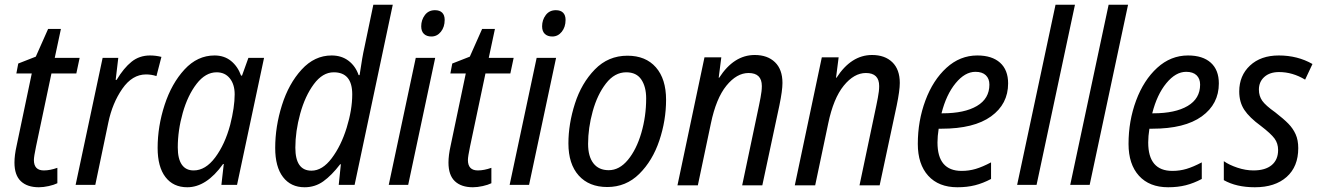

<svg xmlns="http://www.w3.org/2000/svg" viewBox="-20 -780 5560 810"><path d="M41 -94Q41 -125 50 -165L114 -470H49L57 -512L131 -541L183 -658H237L211 -536H316L302 -470H197L132 -162Q123 -119 123 -105Q123 -61 165 -61Q191 -61 222 -72V-7Q208 0 185.5 5Q163 10 144 10Q95 10 68 -15.5Q41 -41 41 -94Z M413 -536H479L468 -443H472Q502 -493 535 -519.5Q568 -546 613 -546Q637 -546 661 -540L640 -459Q619 -466 596 -466Q538 -466 496 -405.5Q454 -345 437 -263L382 0H299Z M645 -156Q645 -247 674.5 -337.5Q704 -428 758.5 -487Q813 -546 885 -546Q926 -546 954.5 -523Q983 -500 997 -461H1001L1028 -536H1094L980 0H914L924 -88H921Q851 10 770 10Q711 10 678 -33Q645 -76 645 -156ZM951 -253Q970 -328 970 -382Q970 -424 949.5 -449.5Q929 -475 894 -475Q847 -475 809.5 -426.5Q772 -378 751 -304Q730 -230 730 -158Q730 -110 747 -85.5Q764 -61 797 -61Q847 -61 888 -116Q929 -171 951 -253Z M1141 -156Q1141 -246 1169.5 -336.5Q1198 -427 1252.5 -486.5Q1307 -546 1379 -546Q1421 -546 1450.5 -523.5Q1480 -501 1493 -463H1497Q1509 -544 1517 -578L1555 -760H1637L1476 0H1409L1418 -87H1415Q1379 -40 1344 -15Q1309 10 1265 10Q1207 10 1174 -33Q1141 -76 1141 -156ZM1466 -382Q1466 -475 1388 -475Q1341 -475 1304 -425Q1267 -375 1246.5 -300.5Q1226 -226 1226 -157Q1226 -60 1294 -60Q1340 -60 1379.5 -112.5Q1419 -165 1442.5 -241Q1466 -317 1466 -382Z M1757 -669Q1757 -696 1772.5 -716.5Q1788 -737 1815 -737Q1835 -737 1845.5 -726.5Q1856 -716 1856 -696Q1856 -666 1840 -646Q1824 -626 1800 -626Q1780 -626 1768.5 -637Q1757 -648 1757 -669ZM1734 -536H1816L1702 0H1620Z M1872 -94Q1872 -125 1881 -165L1945 -470H1880L1888 -512L1962 -541L2014 -658H2068L2042 -536H2147L2133 -470H2028L1963 -162Q1954 -119 1954 -105Q1954 -61 1996 -61Q2022 -61 2053 -72V-7Q2039 0 2016.5 5Q1994 10 1975 10Q1926 10 1899 -15.5Q1872 -41 1872 -94Z M2267 -669Q2267 -696 2282.5 -716.5Q2298 -737 2325 -737Q2345 -737 2355.5 -726.5Q2366 -716 2366 -696Q2366 -666 2350 -646Q2334 -626 2310 -626Q2290 -626 2278.5 -637Q2267 -648 2267 -669ZM2244 -536H2326L2212 0H2130Z M2378 -175Q2378 -257 2405.5 -343Q2433 -429 2489.5 -487Q2546 -545 2627 -545Q2704 -545 2747 -496Q2790 -447 2790 -359Q2790 -272 2761.5 -187Q2733 -102 2677 -46.5Q2621 9 2542 9Q2465 9 2421.5 -39.5Q2378 -88 2378 -175ZM2706 -365Q2706 -414 2685.5 -444.5Q2665 -475 2622 -475Q2573 -475 2536.5 -428Q2500 -381 2480.5 -310.5Q2461 -240 2461 -173Q2461 -120 2483.5 -91Q2506 -62 2548 -62Q2593 -62 2629 -105.5Q2665 -149 2685.5 -219Q2706 -289 2706 -365Z M2952 -538H3023L3012 -452H3014Q3076 -548 3164 -548Q3218 -548 3249.5 -517.5Q3281 -487 3281 -430Q3281 -398 3268 -335L3196 2H3111L3182 -335Q3183 -340 3188.5 -368Q3194 -396 3194 -417Q3194 -472 3138 -472Q3088 -472 3044.5 -418.5Q3001 -365 2979 -259L2924 2H2838Z M3447 -538H3518L3507 -452H3509Q3571 -548 3659 -548Q3713 -548 3744.5 -517.5Q3776 -487 3776 -430Q3776 -398 3763 -335L3691 2H3606L3677 -335Q3678 -340 3683.5 -368Q3689 -396 3689 -417Q3689 -472 3633 -472Q3583 -472 3539.5 -418.5Q3496 -365 3474 -259L3419 2H3333Z M3852 -173Q3852 -270 3884 -356Q3916 -442 3973 -494Q4030 -546 4103 -546Q4165 -546 4199 -515.5Q4233 -485 4233 -428Q4233 -341 4161 -289Q4089 -237 3952 -237H3940Q3935 -205 3935 -179Q3935 -59 4037 -59Q4068 -59 4096.5 -67.5Q4125 -76 4161 -95V-25Q4127 -7 4093.5 1.5Q4060 10 4019 10Q3940 10 3896 -38.5Q3852 -87 3852 -173ZM3957 -302Q4049 -302 4101.5 -333Q4154 -364 4154 -423Q4154 -448 4139 -462.5Q4124 -477 4095 -477Q4051 -477 4011.5 -429Q3972 -381 3952 -302Z M4433 -760H4515L4353 0H4271Z M4657 -760H4739L4577 0H4495Z M4741 -173Q4741 -270 4773 -356Q4805 -442 4862 -494Q4919 -546 4992 -546Q5054 -546 5088 -515.5Q5122 -485 5122 -428Q5122 -341 5050 -289Q4978 -237 4841 -237H4829Q4824 -205 4824 -179Q4824 -59 4926 -59Q4957 -59 4985.5 -67.5Q5014 -76 5050 -95V-25Q5016 -7 4982.5 1.5Q4949 10 4908 10Q4829 10 4785 -38.5Q4741 -87 4741 -173ZM4846 -302Q4938 -302 4990.5 -333Q5043 -364 5043 -423Q5043 -448 5028 -462.5Q5013 -477 4984 -477Q4940 -477 4900.5 -429Q4861 -381 4841 -302Z M5143 -20V-100Q5166 -84 5200.5 -72.5Q5235 -61 5268 -61Q5318 -61 5345 -83.5Q5372 -106 5372 -147Q5372 -175 5357 -195.5Q5342 -216 5299 -249Q5251 -284 5229.5 -316.5Q5208 -349 5208 -394Q5208 -461 5253.5 -503.5Q5299 -546 5375 -546Q5454 -546 5517 -510L5486 -444Q5433 -476 5376 -476Q5337 -476 5314 -455.5Q5291 -435 5291 -402Q5291 -375 5305 -355Q5319 -335 5360 -306Q5396 -278 5415.5 -258Q5435 -238 5446 -213.5Q5457 -189 5457 -155Q5457 -77 5408 -33.5Q5359 10 5274 10Q5196 10 5143 -20Z"/></svg>

Font: Noto Sans UI Narrow
Style: Italic
Weight: 400
Width: 4
Italic angle: -12°
Designer: Monotype Design Team
Foundry: Monotype Imaging Inc.
Version: Version 1.001